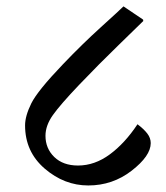

<svg xmlns="http://www.w3.org/2000/svg" viewBox="-20 -625 522 602"><path d="M452.6 -176.3Q452.6 -136.2 392.8 -89.8Q333 -43.5 256.8 -43.5Q181.6 -43.5 120.1 -96.4Q58.6 -149.4 58.6 -231.9Q58.6 -261.2 78.1 -300.8Q97.7 -340.3 176.8 -422.9Q237.8 -486.8 296.6 -540Q355.5 -593.3 367.2 -605L428.7 -563.5L429.2 -559.1Q415.5 -545.4 353.3 -485.1Q291 -424.8 228.5 -359.4Q168.9 -296.9 145.8 -264.2Q122.6 -231.4 122.6 -199.2Q122.6 -159.7 150.1 -132.8Q177.7 -106 224.6 -106Q276.9 -106 324.2 -140.9Q371.6 -175.8 411.1 -235.4Q430.7 -220.7 441.7 -206.5Q452.6 -192.4 452.6 -176.3Z"/></svg>

Font: Sitara
Style: Regular
Weight: 400
Designer: Neelakash Kshetrimayum
Foundry: Neelakash Kshetrimayum
Version: Version 1.000;PS Version 1.000;PS 1.0;hotconv 1.;hotconv 1.0